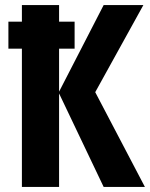

<svg xmlns="http://www.w3.org/2000/svg" viewBox="-20 -734 589 754"><path d="M13 -543V-649H273V-543ZM549 0H387L212 -367V0H66V-714H212V-374L387 -714H543L354 -372Z"/></svg>

Font: Noto Sans Display Condensed
Style: Bold
Weight: 700
Width: 3
Designer: Monotype Design Team
Foundry: Monotype Imaging Inc.
Version: Version 2.003